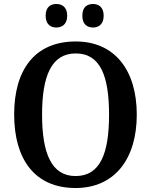

<svg xmlns="http://www.w3.org/2000/svg" viewBox="-20 -933 758 963"><path d="M447 -795C474 -795 500 -811 500 -854C500 -898 474 -913 447 -913C417 -913 393 -898 393 -854C393 -811 417 -795 447 -795ZM262 -795C291 -795 317 -811 317 -854C317 -898 291 -913 262 -913C234 -913 209 -898 209 -854C209 -811 234 -795 262 -795ZM359 10C556 10 666 -137 666 -358C666 -580 556 -725 360 -725C152 -725 51 -580 51 -359C51 -137 152 10 359 10ZM359 -50C238 -50 191 -164 191 -358C191 -552 238 -665 360 -665C483 -665 527 -552 527 -358C527 -164 483 -50 359 -50Z"/></svg>

Font: Noto Serif Armenian SemiCondensed SemiBold
Style: Regular
Weight: 600
Width: 4
Designer: Monotype Design Team
Foundry: Monotype Imaging Inc.
Version: Version 2.008